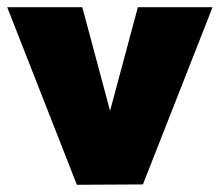

<svg xmlns="http://www.w3.org/2000/svg" viewBox="-23 -512 609 532"><path d="M190 0 -3 -492H205L282 -205L359 -492H566L373 -1Z"/></svg>

Font: Outfit Black
Style: Regular
Weight: 900
Designer: Rodrigo Fuenzalida
Foundry: fragTYPE
Version: Version 1.100; ttfautohint (v1.8.4.7-5d5b)